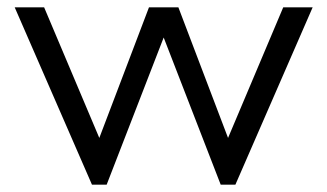

<svg xmlns="http://www.w3.org/2000/svg" viewBox="-20 -492 890 522"><path d="M830 -472 620 10H580L425 -390L270 10H230L20 -472H100L250 -117L385 -472H465L600 -117L750 -472Z"/></svg>

Font: Madhuban Light
Style: Regular
Weight: 300
Designer: jaikishan Patel
Foundry: MagicType
Version: Version 1.000